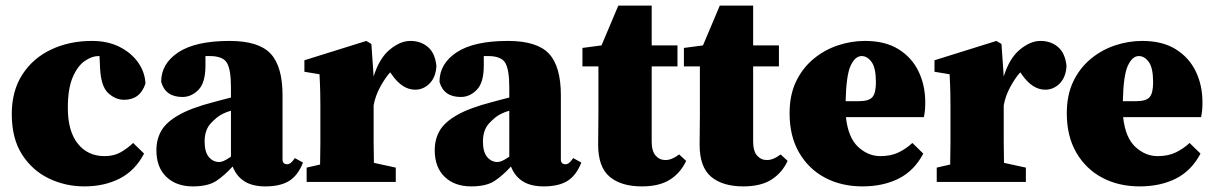

<svg xmlns="http://www.w3.org/2000/svg" viewBox="-20 -649 4330 685"><path d="M281 16Q213 16 154 -12.5Q95 -41 58.5 -98Q22 -155 22 -242Q22 -325 60 -383.5Q98 -442 163 -472.5Q228 -503 308 -503Q364 -503 406 -482Q448 -461 472.5 -426.5Q497 -392 499 -351Q480 -293 423 -293Q392 -293 366 -317Q340 -341 337 -407L335 -449H331Q308 -449 282.5 -431.5Q257 -414 239.5 -373.5Q222 -333 222 -264Q222 -181 257.5 -136.5Q293 -92 353 -92Q386 -92 410 -105.5Q434 -119 455 -139L494 -101Q462 -40 407 -12Q352 16 281 16Z M927 16Q880 16 851.5 -2.5Q823 -21 810 -55Q781 -23 751.5 -3.5Q722 16 668 16Q609 16 573.5 -18Q538 -52 538 -113Q538 -152 555.5 -182.5Q573 -213 617.5 -238.5Q662 -264 743 -285Q755 -288 771 -292.5Q787 -297 804 -301V-337Q804 -401 789.5 -425Q775 -449 728 -449Q724 -449 720.5 -449Q717 -449 713 -449V-415Q713 -354 688 -328.5Q663 -303 631 -303Q570 -303 555 -357Q555 -422 616.5 -462.5Q678 -503 799 -503Q903 -503 945.5 -457.5Q988 -412 988 -309V-80Q988 -63 1005 -63Q1011 -63 1017 -67.5Q1023 -72 1032 -85L1061 -69Q1043 -23 1011.5 -3.5Q980 16 927 16ZM710 -144Q710 -107 725 -89Q740 -71 762 -71Q769 -71 777.5 -74.5Q786 -78 804 -90V-254Q789 -250 775 -243Q754 -233 732 -209Q710 -185 710 -144Z M1074 0V-51L1122 -62Q1123 -98 1123 -138.5Q1123 -179 1123 -210V-273Q1123 -301 1122.5 -318Q1122 -335 1121.5 -349.5Q1121 -364 1120 -384L1066 -393V-434L1287 -503L1305 -492L1313 -376Q1333 -441 1370.5 -472Q1408 -503 1444 -503Q1481 -503 1506.5 -481.5Q1532 -460 1537 -414Q1535 -374 1513 -351.5Q1491 -329 1461 -329Q1415 -329 1377 -384L1372 -391Q1354 -371 1336.5 -339Q1319 -307 1313 -273V-210Q1313 -181 1313 -142Q1313 -103 1314 -68L1392 -51V0Z M1920 16Q1873 16 1844.5 -2.5Q1816 -21 1803 -55Q1774 -23 1744.5 -3.5Q1715 16 1661 16Q1602 16 1566.5 -18Q1531 -52 1531 -113Q1531 -152 1548.5 -182.5Q1566 -213 1610.5 -238.5Q1655 -264 1736 -285Q1748 -288 1764 -292.5Q1780 -297 1797 -301V-337Q1797 -401 1782.5 -425Q1768 -449 1721 -449Q1717 -449 1713.5 -449Q1710 -449 1706 -449V-415Q1706 -354 1681 -328.5Q1656 -303 1624 -303Q1563 -303 1548 -357Q1548 -422 1609.5 -462.5Q1671 -503 1792 -503Q1896 -503 1938.5 -457.5Q1981 -412 1981 -309V-80Q1981 -63 1998 -63Q2004 -63 2010 -67.5Q2016 -72 2025 -85L2054 -69Q2036 -23 2004.5 -3.5Q1973 16 1920 16ZM1703 -144Q1703 -107 1718 -89Q1733 -71 1755 -71Q1762 -71 1770.5 -74.5Q1779 -78 1797 -90V-254Q1782 -250 1768 -243Q1747 -233 1725 -209Q1703 -185 1703 -144Z M2270 16Q2196 16 2155 -18.5Q2114 -53 2114 -133Q2114 -162 2114.5 -186.5Q2115 -211 2115 -240V-412H2058V-478L2126 -487L2186 -629H2305V-487H2397V-412H2305V-144Q2305 -110 2319 -94Q2333 -78 2354 -78Q2377 -78 2403 -98L2428 -75Q2408 -32 2370 -8Q2332 16 2270 16Z M2632 16Q2558 16 2517 -18.5Q2476 -53 2476 -133Q2476 -162 2476.5 -186.5Q2477 -211 2477 -240V-412H2420V-478L2488 -487L2548 -629H2667V-487H2759V-412H2667V-144Q2667 -110 2681 -94Q2695 -78 2716 -78Q2739 -78 2765 -98L2790 -75Q2770 -32 2732 -8Q2694 16 2632 16Z M3054 -449Q3031 -449 3015 -415Q2999 -381 2997 -288H3044Q3080 -288 3092.5 -302.5Q3105 -317 3105 -355Q3105 -407 3089.5 -428Q3074 -449 3054 -449ZM3057 16Q2982 16 2923.5 -15Q2865 -46 2831 -104.5Q2797 -163 2797 -245Q2797 -310 2820 -358Q2843 -406 2882 -438.5Q2921 -471 2969 -487Q3017 -503 3066 -503Q3138 -503 3185.5 -473.5Q3233 -444 3257 -394.5Q3281 -345 3281 -284Q3281 -268 3280 -256.5Q3279 -245 3276 -231H2998Q3006 -158 3041.5 -125Q3077 -92 3121 -92Q3159 -92 3186.5 -105.5Q3214 -119 3235 -139L3274 -101Q3242 -40 3186.5 -12Q3131 16 3057 16Z M3322 0V-51L3370 -62Q3371 -98 3371 -138.5Q3371 -179 3371 -210V-273Q3371 -301 3370.5 -318Q3370 -335 3369.5 -349.5Q3369 -364 3368 -384L3314 -393V-434L3535 -503L3553 -492L3561 -376Q3581 -441 3618.5 -472Q3656 -503 3692 -503Q3729 -503 3754.5 -481.5Q3780 -460 3785 -414Q3783 -374 3761 -351.5Q3739 -329 3709 -329Q3663 -329 3625 -384L3620 -391Q3602 -371 3584.5 -339Q3567 -307 3561 -273V-210Q3561 -181 3561 -142Q3561 -103 3562 -68L3640 -51V0Z M4043 -449Q4020 -449 4004 -415Q3988 -381 3986 -288H4033Q4069 -288 4081.5 -302.5Q4094 -317 4094 -355Q4094 -407 4078.5 -428Q4063 -449 4043 -449ZM4046 16Q3971 16 3912.5 -15Q3854 -46 3820 -104.5Q3786 -163 3786 -245Q3786 -310 3809 -358Q3832 -406 3871 -438.5Q3910 -471 3958 -487Q4006 -503 4055 -503Q4127 -503 4174.5 -473.5Q4222 -444 4246 -394.5Q4270 -345 4270 -284Q4270 -268 4269 -256.5Q4268 -245 4265 -231H3987Q3995 -158 4030.5 -125Q4066 -92 4110 -92Q4148 -92 4175.5 -105.5Q4203 -119 4224 -139L4263 -101Q4231 -40 4175.5 -12Q4120 16 4046 16Z"/></svg>

Font: Source Serif Pro Black
Style: Regular
Weight: 900
Designer: Frank Grießhammer
Foundry: Adobe Systems Incorporated
Version: Version 3.001;hotconv 1.0.111;makeotfexe 2.5.65597